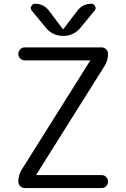

<svg xmlns="http://www.w3.org/2000/svg" viewBox="-20 -999 655 997"><path d="M447.3 -682.6Q448.2 -683.6 448.2 -684.6Q448.2 -685.5 447.3 -685.5H109.4Q94.7 -685.5 85 -695.3Q75.2 -705.1 75.2 -719.2Q75.2 -733.4 85 -743.2Q94.7 -752.9 109.4 -752.9H507.8Q521.5 -752.9 531.2 -743.2Q541 -733.4 541 -718.8Q541 -685.5 523.4 -657.2L168.9 -92.8Q168 -91.8 168 -90.8Q168 -89.8 168.9 -89.8H507.8Q521.5 -89.8 531.2 -80.1Q541 -70.3 541 -56.2Q541 -42 531.2 -32.2Q521.5 -22.5 507.8 -22.5H109.4Q94.7 -22.5 85 -32.2Q75.2 -42 75.2 -56.6Q75.2 -89.8 92.8 -118.2ZM381.8 -943.4Q409.2 -979.5 455.1 -979.5Q467.8 -979.5 473.6 -966.8Q476.6 -961.9 476.6 -957Q476.6 -950.2 471.7 -944.3L398.4 -855.5Q363.3 -812.5 308.1 -812.5Q252.9 -812.5 217.8 -855.5L144.5 -944.3Q139.6 -950.2 139.6 -958Q139.6 -961.9 142.6 -966.8Q148.4 -979.5 162.1 -979.5Q207 -979.5 234.4 -943.4L305.7 -848.6Q306.6 -847.7 307.6 -847.7Q308.6 -847.7 309.6 -848.6Z"/></svg>

Font: Gen Jyuu Gothic Normal
Style: Regular
Weight: 300
Designer: [Source Han Sans]
Ryoko NISHIZUKA  (kana & ideographs); Paul D. Hunt (Latin, Greek & Cyrillic); Wenlong ZHANG  (bopomofo
Version: Version 1.002.20150607